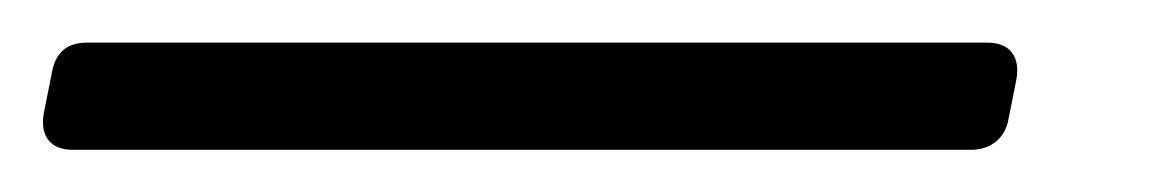

<svg xmlns="http://www.w3.org/2000/svg" viewBox="-53 53 556 91"><path d="M-28.3 86.9 -32.2 106.4C-34.2 117.2 -29.3 124 -18.6 124H407.2C416 124 422.9 119.1 424.8 110.4L428.7 90.8C430.7 80.1 425.8 73.2 415 73.2H-11.7C-20.5 73.2 -26.4 77.1 -28.3 86.9Z"/></svg>

Font: Ed Sans Neue
Style: Italic
Weight: 400
Italic angle: -11°
Designer: Stephen Hutchings
Version: Version 1.004;PS 001.004;hotconv 1.0.88;makeotf.lib2.5.64775